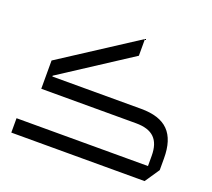

<svg xmlns="http://www.w3.org/2000/svg" viewBox="-126 -915 1192 1079"><g transform="rotate(20 470.5 -375.5)"><path d="M40 0H837L896 -87V-157C896 -306 828 -375 680 -375H149V-380L566 -651V-751L114 -458V-289H681C780 -289 826 -244 826 -147V-86H40Z"/></g></svg>

Font: IBM Plex Arabic
Style: Regular
Weight: 400
Designer: Mike Abbink, Paul van der Laan, Pieter van Rosmalen, Wael Morcos, Khajak Apelian
Foundry: Bold Monday
Version: Version 1.0